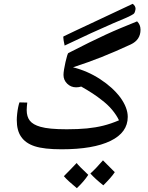

<svg xmlns="http://www.w3.org/2000/svg" viewBox="-20 -918 775 1007"><path d="M303 -135Q211 -135 162 -151Q113 -167 90 -202Q68 -234 68 -289Q68 -302 70 -321Q72 -340 75.5 -356.5Q79 -373 82 -381L123 -380Q122 -370 121 -360.5Q120 -351 120 -341Q120 -306 136.5 -285Q153 -264 192 -253Q236 -240 330 -240Q390 -240 436 -244.5Q482 -249 522 -259Q562 -269 604 -287Q592 -313 568.5 -341.5Q545 -370 510 -396Q473 -426 406 -464Q394 -460 379 -460Q352 -460 332.5 -479Q313 -498 313 -525Q313 -536 316 -554.5Q319 -573 323.5 -592.5Q328 -612 332 -625.5Q336 -639 339 -640Q401 -672 448 -695Q495 -718 534 -736Q573 -754 612.5 -770.5Q652 -787 699 -806Q717 -789 717 -762Q717 -709 666 -685Q584 -647 513.5 -619Q443 -591 363 -565Q439 -546 505 -503Q571 -460 611 -407Q650 -353 650 -305Q650 -223 559.5 -179Q469 -135 303 -135ZM319 -679Q312 -711 312 -722Q312 -726 313 -727Q343 -741 379 -758.5Q415 -776 459 -796Q513 -821 567.5 -847Q622 -873 676 -898Q691 -887 691 -871Q689 -858 685.5 -851Q682 -844 669 -838Q659 -832 635.5 -822Q612 -812 574 -796Q523 -774 458.5 -744.5Q394 -715 319 -679ZM522 54Q479 20 454 -8Q483 -34 520 -77Q528 -69 582 -15Q573 -1 557.5 16.5Q542 34 522 54ZM383 69Q359 49 342 33.5Q325 18 315 6Q331 -10 347.5 -27Q364 -44 382 -63Q391 -50 443 -1Q432 16 417 33.5Q402 51 383 69Z"/></svg>

Font: Noto Naskh Arabic UI Semi
Style: Bold
Weight: 700
Designer: Monotype Design Team, David Williams, Mohamad Dakak and Nizar Qandah
Foundry: Monotype Imaging Inc.
Version: Version 2.014; ttfautohint (v1.8.4.7-5d5b)